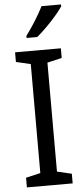

<svg xmlns="http://www.w3.org/2000/svg" viewBox="-62 -978 442 1011"><g transform="rotate(-5 159.0 -472.0)"><path d="M301 -934V-944H198C176 -899 138 -839 105 -795V-784H161C206 -820 276 -895 301 -934ZM280 0V-51L203 -69V-645L280 -663V-714H38V-663L115 -645V-69L38 -51V0Z"/></g></svg>

Font: Noto Sans Bengali UI SemiCondensed
Style: Regular
Weight: 400
Width: 4
Designer: Jelle Bosma - Monotype Design Team
Foundry: Monotype Imaging Inc.
Version: Version 2.003